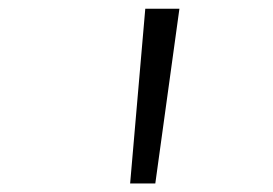

<svg xmlns="http://www.w3.org/2000/svg" viewBox="-20 -798 640 450"><path d="M285 -368 320.5 -777.5H400.5L344 -368Z"/></svg>

Font: Spline Sans Mono Light
Style: Italic
Weight: 300
Italic angle: -4°
Monospace: yes
Version: Version 1.004